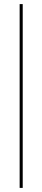

<svg xmlns="http://www.w3.org/2000/svg" viewBox="-20 -750 207 938"><path d="M91 -730V168H76V-730Z"/></svg>

Font: Kantumruy Pro Thin
Style: Regular
Weight: 250
Version: Version 1.002